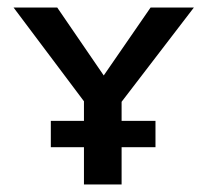

<svg xmlns="http://www.w3.org/2000/svg" viewBox="-20 -490 551 510"><path d="M206 -217 16 -470H132L271 -267H240L380 -470H495L301 -217ZM203 0V-245H303V0ZM115 -99V-169H393V-99Z"/></svg>

Font: Ysabeau SC SemiBold
Style: Regular
Weight: 600
Designer: Christian Thalmann (Catharsis Fonts)
Version: Version 2.001;gftools[0.9.30]; featfreeze: smcp